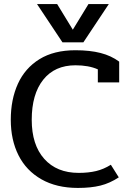

<svg xmlns="http://www.w3.org/2000/svg" viewBox="-20 -909 639 944"><path d="M162 -889H261L338 -763L415 -889H515L390 -701H287ZM33 -320Q33 -420 68 -497Q103 -574 174 -618Q245 -662 351 -662Q422 -662 474.5 -648.5Q527 -635 566 -606V-504H461V-568Q416 -588 351 -588Q249 -588 192.5 -517Q136 -446 136 -320Q136 -197 197.5 -128Q259 -59 367 -59Q415 -59 452.5 -68Q490 -77 525 -99L564 -37Q520 -8 473.5 3.5Q427 15 363 15Q258 15 183.5 -27.5Q109 -70 71 -145.5Q33 -221 33 -320Z"/></svg>

Font: Pridi
Style: Regular
Weight: 400
Designer: Katatrad Team
Foundry: CadsonDemak
Version: Version 1.001